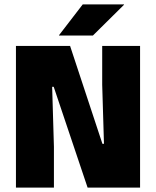

<svg xmlns="http://www.w3.org/2000/svg" viewBox="-20 -847 704 867"><path d="M296.5 -639.5 442.5 -197.5H449.5L441.5 -464.5V-639.5H612.5V0H375.5L222.5 -455H215.5L223.5 -184V0H52V-639.5ZM353.5 -827H540V-825.5L399.5 -686.5H246.5V-688Z"/></svg>

Font: Anek Latin ExtraBold
Style: Regular
Weight: 800
Designer: Yesha Goshar
Foundry: Ek Type
Version: Version 1.003